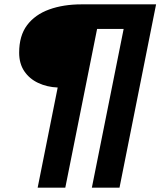

<svg xmlns="http://www.w3.org/2000/svg" viewBox="-20 -762 737 882"><path d="M153 100 245 -360Q196 -362 155.5 -381Q115 -400 91.5 -435Q68 -470 68 -520Q68 -598 104.5 -646.5Q141 -695 206 -718.5Q271 -742 354 -742H697L529 100H402L548 -629H426L280 100Z"/></svg>

Font: MOST Montserrat
Style: Bold Italic
Weight: 700
Italic angle: -11.3°
Designer: Julieta Ulanovsky
Foundry: Julieta Ulanovsky
Version: Version 8.000;March 11, 2024;FontCreator 15.0.0.2926 64-bit